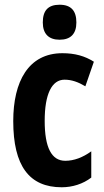

<svg xmlns="http://www.w3.org/2000/svg" viewBox="-20 -782 439 812"><path d="M232 -762C183 -762 161 -737 161 -687C161 -639 186 -614 232 -614C279 -614 303 -639 303 -687C303 -736 281 -762 232 -762ZM241 10C286 10 331 -4 366 -31V-142C330 -116 293 -102 256 -102C198 -102 169 -158 169 -271C169 -384 199 -445 253 -445C283 -445 311 -435 341 -417L377 -521C339 -545 297 -557 244 -557C100 -557 36 -437 36 -270C36 -80 104 10 241 10Z"/></svg>

Font: Noto Sans Devanagari ExtraCondensed
Style: Bold
Weight: 700
Width: 2
Designer: Jelle Bosma - Monotype Design Team
Foundry: Monotype Imaging Inc.
Version: Version 2.004